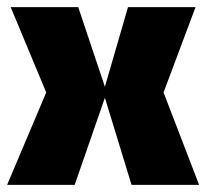

<svg xmlns="http://www.w3.org/2000/svg" viewBox="-20 -520 580 540"><path d="M275 -245 190 0H0L110 -260L10 -500H200L275 -276L340 -500H530L440 -260L540 0H350Z"/></svg>

Font: Fivo Sans Modern Heavy
Style: Regular
Weight: 900
Designer: Alexander Slobzheninov
Foundry: Alexander Slobzheninov
Version: 1.0